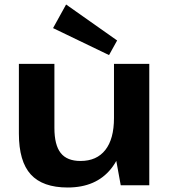

<svg xmlns="http://www.w3.org/2000/svg" viewBox="-20 -824 756 854"><path d="M222 -255Q222 -179 250 -143.5Q278 -108 338 -108Q410 -108 448.5 -157Q487 -206 487 -299L541 -378V-312Q541 -157 474 -73.5Q407 10 281 10Q170 10 117 -48Q64 -106 64 -230V-540H222ZM644 0H517L487 -165V-540H644ZM501 -644 465 -579 216 -699 274 -804Z"/></svg>

Font: Pathway Extreme 72pt
Style: Bold
Weight: 700
Designer: Eduardo Rodriguez Tunni
Foundry: Eduardo Rodriguez Tunni
Version: Version 1.001;gftools[0.9.26]